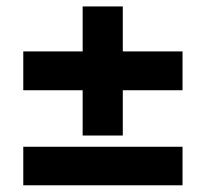

<svg xmlns="http://www.w3.org/2000/svg" viewBox="-20 -630 626 584"><path d="M231.4 -355.5H50.8V-473.6H231.4V-610.4H353.5V-473.6H535.2V-355.5H353.5V-217.8H231.4ZM50.8 -183.6H535.2V-66.4H50.8Z"/></svg>

Font: Min Sans Black
Style: Regular
Weight: 900
Designer: Jinseong-Kim, NotoSansCJK, Nunito
Foundry: Jinseong-Kim
Version: Version 1.000